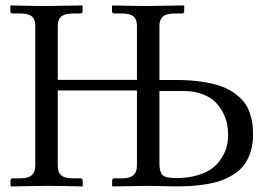

<svg xmlns="http://www.w3.org/2000/svg" viewBox="-20 -666 963 688"><path d="M551.3 -379.4H611.8Q663.1 -379.4 704.3 -373Q745.6 -366.7 773.9 -356.2Q802.2 -345.7 823 -330.1Q843.8 -314.5 856 -298.1Q868.2 -281.7 875.2 -260.7Q882.3 -239.7 884.5 -221.9Q886.7 -204.1 886.7 -182.6Q886.7 -147.9 877.4 -120.1Q868.2 -92.3 853.3 -73.2Q838.4 -54.2 815.4 -40Q792.5 -25.9 769.5 -18.1Q746.6 -10.3 717 -5.6Q687.5 -1 663.1 0.5Q638.7 2 609.4 2Q590.3 2 558.3 1Q526.4 0 512.7 0L383.8 2L381.8 0V-18.6Q381.8 -26.9 389.6 -26.9H416Q445.3 -26.9 458 -38.3Q470.7 -49.8 470.7 -71.8V-341.8H187V-71.8Q187 -48.3 199.7 -37.6Q212.4 -26.9 241.7 -26.9H268.1Q276.4 -26.9 276.4 -18.6V0L274.4 2Q187.5 0 148.4 0L19.5 2L17.6 0V-18.6Q17.6 -26.9 25.4 -26.9H51.8Q81.1 -26.9 93.8 -38.3Q106.4 -49.8 106.4 -71.8V-573.7Q106.4 -597.2 93.8 -607.4Q81.1 -617.7 51.8 -617.7H25.4Q17.1 -617.7 17.1 -626V-644.5L19 -646.5Q106 -644.5 145 -644.5L273.9 -646.5L275.9 -644.5V-626Q275.9 -617.7 268.1 -617.7H241.7Q211.9 -617.7 199.5 -606.7Q187 -595.7 187 -573.7V-379.9H470.7V-573.7Q470.7 -597.2 458 -607.4Q445.3 -617.7 416 -617.7H389.6Q381.3 -617.7 381.3 -626V-644.5L383.3 -646.5Q470.2 -644.5 509.3 -644.5L638.2 -646.5L640.1 -644.5V-626Q640.1 -617.7 632.3 -617.7H606Q576.2 -617.7 563.7 -606.7Q551.3 -595.7 551.3 -573.7ZM551.3 -339.8V-79.1Q551.3 -50.8 562 -39.3Q572.8 -27.8 610.8 -27.8Q654.3 -27.8 688.2 -38.1Q722.2 -48.3 742.2 -64.2Q762.2 -80.1 775.1 -101.6Q788.1 -123 792.7 -142.6Q797.4 -162.1 797.4 -182.6Q797.4 -202.6 793.5 -222.4Q789.6 -242.2 778.3 -263.9Q767.1 -285.6 750 -302Q732.9 -318.4 704.1 -329.1Q675.3 -339.8 638.7 -339.8Z"/></svg>

Font: Libertinage
Style: l
Weight: 400
Designer: OSP
Foundry: OSP
Version: Version 1.0; 2008; OFL relea